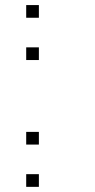

<svg xmlns="http://www.w3.org/2000/svg" viewBox="-20 -795 373 757"><path d="M133.3 -108.3V-58.3H83.3V-108.3ZM133.3 -275V-225H83.3V-275ZM133.3 -608.3V-558.3H83.3V-608.3ZM133.3 -775V-725H83.3V-775Z"/></svg>

Font: 0xA000-Boxes
Style: Boxes
Weight: 400
Version: Version 0.1